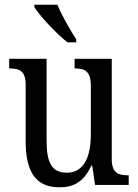

<svg xmlns="http://www.w3.org/2000/svg" viewBox="-20 -786 588 816"><path d="M267 -606H304V-619C279 -657 242 -721 224 -766H126V-756C147 -721 220 -642 267 -606ZM232 10C290 10 335 -10 368 -82H372L384 0H527V-41H523C486 -41 455 -49 455 -109V-536H297V-495H300C337 -495 366 -486 366 -422V-215C366 -118 336 -52 264 -52C197 -52 178 -99 178 -189V-536H19V-495H23C60 -495 89 -486 89 -427V-186C89 -48 138 10 232 10Z"/></svg>

Font: Noto Serif Devanagari Condensed
Style: Regular
Weight: 400
Width: 3
Designer: Universal Thirst, Indian Type Foundry and the Monotype Design Team
Foundry: Monotype Imaging Inc.
Version: Version 2.004